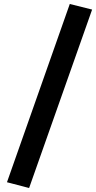

<svg xmlns="http://www.w3.org/2000/svg" viewBox="-20 -834 482 963"><path d="M442 -786 126 109 15 80 330 -814Z"/></svg>

Font: Fira Sans Compressed SemiBold
Style: Italic
Weight: 600
Width: 1
Italic angle: -8°
Designer: bBox Type GmbH & Carrois Corporate GbR & Edenspiekermann AG
Foundry: bBox Type GmbH & Carrois Corporate GbR & Edenspiekermann AG
Version: Version 4.301